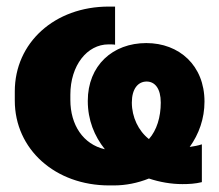

<svg xmlns="http://www.w3.org/2000/svg" viewBox="-20 -552 667 584"><path d="M594 -113C582 -109 570 -107 557 -105C585 -144 602 -191 602 -243C602 -353 525 -421 425 -421C323 -421 247 -353 247 -245C247 -187 267 -138 299 -98C233 -113 194 -172 194 -248V-264C194 -353 245 -417 310 -417C315 -417 326 -417 330 -416V-532C326 -532 315 -532 311 -532C146 -532 25 -422 25 -274V-246C25 -98 148 12 312 12H326C362 12 398 5 433 -9C466 2 501 8 535 8C554 8 574 7 594 2ZM433 -129C401 -154 381 -196 381 -240C381 -282 400 -304 426 -304C451 -304 469 -283 469 -240C469 -196 457 -156 433 -129Z"/></svg>

Font: Fixel Text ExtraBold
Style: Regular
Weight: 800
Width: 4
Designer: AlfaBravo + MacPaw
Foundry: Kyrylo Tkachov, Marchela Mozhyna, Serhii Makarenko, Maria Weinstein, Zakhar Kryvoshyya
Version: Version 1.211